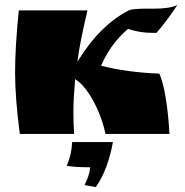

<svg xmlns="http://www.w3.org/2000/svg" viewBox="-20 -542 747 777"><path d="M570 -507H603Q669 -507 698 -522Q650 -450 613 -409H597Q545 -409 498 -425Q429 -367 389 -276Q495 -249 625 -244Q655 -175 666 0H407Q391 -73 356.5 -135.5Q322 -198 284 -222Q277 -140 277 -90Q277 -40 280 0H60Q41 -147 41 -248.5Q41 -350 56 -500H334Q303 -370 293 -292Q385 -442 505 -502Q531 -507 570 -507ZM272 33H437Q417 144 368 215Q364 214 347.5 211.5Q331 209 322 207Q343 166 345 135Q284 135 250 129Q270 84 272 33Z"/></svg>

Font: Ruslan Display
Style: Regular
Weight: 400
Version: Version 1.000